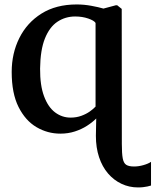

<svg xmlns="http://www.w3.org/2000/svg" viewBox="-20 -589 698 862"><path d="M599.5 252.5Q560 252.5 525.5 236.2Q491 220 465 189.8Q439 159.5 424.8 116.8Q410.5 74 410.5 21L412 -57Q394.5 -39.5 370.2 -24Q346 -8.5 316 1.2Q286 11 251 11Q193.5 11 143.8 -18.2Q94 -47.5 63.2 -108.8Q32.5 -170 32.5 -266Q32.5 -349.5 66.8 -418.2Q101 -487 166.2 -528Q231.5 -569 324.5 -569Q357 -569 389.8 -563Q422.5 -557 444.5 -550.5L500.5 -565.5H506L526.5 -549L527 58Q527 100 531 121.8Q535 143.5 546.8 151Q558.5 158.5 582 158.5Q602.5 158.5 624.2 152.2Q646 146 658 137.5V244Q650.5 246.5 642 248.2Q633.5 250 623.2 251.2Q613 252.5 599.5 252.5ZM297 -61Q323 -61 345 -69Q367 -77 383.2 -88.5Q399.5 -100 409 -110.5V-486Q403 -496.5 376.2 -505.8Q349.5 -515 317.5 -515Q273.5 -515 238 -491.5Q202.5 -468 181.8 -416.5Q161 -365 160 -281Q159.5 -205.5 177.8 -156.8Q196 -108 227.2 -84.5Q258.5 -61 297 -61Z"/></svg>

Font: Merriweather 20pt SemiBold
Style: Regular
Weight: 600
Version: Version 2.100